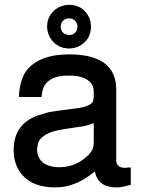

<svg xmlns="http://www.w3.org/2000/svg" viewBox="-20 -768 596 810"><path d="M531.7 -61.5V11.7Q496.6 21.5 478.5 22.5H468.8Q394.5 22.5 379.9 -44.4V-44.9Q368.7 -35.2 357.4 -27.3Q346.2 -19.5 335 -12.7H335.4Q307.1 4.4 276.4 13.4Q245.6 22.5 211.9 22.5Q101.1 22.5 57.1 -53.7Q47.4 -71.8 42.5 -91.8Q37.6 -111.8 37.6 -135.3Q37.6 -239.7 131.8 -278.3L143.1 -282.2L176.3 -292Q178.7 -293 181.6 -293.7Q184.6 -294.4 187.5 -294.9L195.3 -296.4Q210 -298.8 235.1 -302.2Q260.3 -305.7 296.4 -310.1Q361.3 -317.9 372.6 -340.3V-342.8L375.5 -358.9V-380.4Q375.5 -408.2 356.7 -425Q337.9 -441.9 302.7 -447.3Q294.9 -448.2 285.9 -448.7Q276.9 -449.2 268.6 -449.2Q173.8 -449.2 158.7 -382.3Q157.7 -377.4 156.7 -372.1Q155.8 -366.7 155.3 -358.9H59.6Q63.5 -439 97.2 -477.1Q125 -507.8 168 -523.2Q210.9 -538.6 271.5 -538.6Q449.2 -538.6 468.3 -419.4V-419.9Q469.2 -414.1 469.7 -407.5Q470.2 -400.9 470.2 -392.6V-92.8Q470.2 -60.1 506.8 -60.1H508.8Q510.7 -60.1 513.2 -60.3Q515.6 -60.5 519 -61ZM375.5 -248.5Q367.2 -245.1 357.7 -241.9Q348.1 -238.8 336.4 -236.3L252.9 -223.6Q154.8 -210 139.6 -162.1L140.1 -163.1Q139.2 -156.2 138.2 -150.1Q137.2 -144 136.2 -137.2Q137.2 -109.4 151.9 -91.3Q166.5 -73.2 195.8 -66.4Q210.4 -62.5 229.5 -62.5Q296.4 -62.5 345.2 -106.9Q351.6 -111.8 356.2 -117.4Q360.8 -123 364.7 -128.4V-127.9Q375.5 -143.1 375.5 -167.5ZM271.5 -747.6Q324.7 -747.6 351.6 -702.6Q357.9 -692.4 360.8 -680.2Q363.8 -668 363.8 -654.8Q363.8 -603.5 318.4 -575.7Q296.9 -563.5 271.5 -563.5Q220.7 -563.5 192.4 -607.4Q185.5 -618.7 182.1 -630.6Q178.7 -642.6 178.7 -655.8Q178.7 -705.6 222.7 -734.4Q234.4 -740.7 246.3 -744.1Q258.3 -747.6 271.5 -747.6ZM271.5 -690.4Q248 -690.4 238.8 -669.9L235.8 -655.3Q236.3 -644.5 241.2 -636.2Q246.1 -627.9 256.8 -623L272.9 -620.1Q294.9 -621.1 304.2 -640.6L307.1 -655.3Q306.6 -667 300.5 -675.8Q294.4 -684.6 284.7 -688.5Q278.8 -690.4 271.5 -690.4Z"/></svg>

Font: SolaimanLipi
Style: Bold
Weight: 700
Designer: Solaiman Karim
Foundry: Al Mamun Sumon
Version: Version 2.000